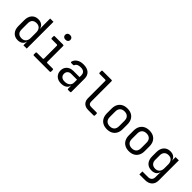

<svg xmlns="http://www.w3.org/2000/svg" viewBox="248 -2150 3703 3703"><g transform="rotate(45 2100.0 -298.5)"><path d="M268 10Q186 10 136.5 -45Q87 -100 87 -194V-355Q87 -450 136 -505Q185 -560 268 -560Q336 -560 378 -523Q420 -486 420 -424L400 -445H420L418 -570V-730H508V0H418V-105H400L418 -126Q418 -63 377 -26.5Q336 10 268 10ZM298 -68Q354 -68 386 -103Q418 -138 418 -200V-350Q418 -412 386 -447Q354 -482 298 -482Q241 -482 209 -452.5Q177 -423 177 -355V-195Q177 -128 209 -98Q241 -68 298 -68Z M705 0Q685 0 685 -20V-62Q685 -82 705 -82H860Q880 -82 880 -102V-448Q880 -468 860 -468H725Q705 -468 705 -488V-530Q705 -550 725 -550H950Q970 -550 970 -530V-102Q970 -82 990 -82H1135Q1155 -82 1155 -62V-20Q1155 0 1135 0ZM915 -649Q882 -649 863 -666Q844 -683 844 -712Q844 -742 863 -759.5Q882 -777 915 -777Q948 -777 967 -759.5Q986 -742 986 -712Q986 -683 967 -666Q948 -649 915 -649Z M1452 10Q1367 10 1317 -37.5Q1267 -85 1267 -162Q1267 -213 1290 -251Q1313 -289 1354 -310.5Q1395 -332 1448 -332H1618V-375Q1618 -429 1589 -455.5Q1560 -482 1501 -482Q1456 -482 1426 -468Q1396 -454 1387 -428Q1384 -419 1379 -414.5Q1374 -410 1365 -410H1315Q1305 -410 1299.5 -415.5Q1294 -421 1296 -431Q1309 -487 1362.5 -523.5Q1416 -560 1501 -560Q1601 -560 1654.5 -512Q1708 -464 1708 -378V-20Q1708 0 1688 0H1639Q1619 0 1619 -20V-100H1604L1618 -120Q1618 -80 1598 -51Q1578 -22 1541 -6Q1504 10 1452 10ZM1474 -66Q1540 -66 1579 -98Q1618 -130 1618 -185V-262H1458Q1414 -262 1386.5 -235.5Q1359 -209 1359 -165Q1359 -119 1389.5 -92.5Q1420 -66 1474 -66Z M2180 0Q2132 0 2096 -19Q2060 -38 2040 -73Q2020 -108 2020 -155V-628Q2020 -648 2000 -648H1850Q1830 -648 1830 -668V-710Q1830 -730 1850 -730H2090Q2110 -730 2110 -710V-155Q2110 -121 2129 -101.5Q2148 -82 2180 -82H2330Q2350 -82 2350 -62V-20Q2350 0 2330 0Z M2700 8Q2634 8 2585.5 -18Q2537 -44 2510.5 -93.5Q2484 -143 2484 -212V-338Q2484 -408 2510.5 -457Q2537 -506 2585.5 -532Q2634 -558 2700 -558Q2767 -558 2815 -532Q2863 -506 2889.5 -457Q2916 -408 2916 -338V-212Q2916 -143 2889.5 -93.5Q2863 -44 2814.5 -18Q2766 8 2700 8ZM2700 -72Q2759 -72 2792.5 -105Q2826 -138 2826 -202V-348Q2826 -412 2792.5 -445Q2759 -478 2700 -478Q2642 -478 2608 -445Q2574 -412 2574 -348V-202Q2574 -138 2608 -105Q2642 -72 2700 -72Z M3300 8Q3234 8 3185.5 -18Q3137 -44 3110.5 -93.5Q3084 -143 3084 -212V-338Q3084 -408 3110.5 -457Q3137 -506 3185.5 -532Q3234 -558 3300 -558Q3367 -558 3415 -532Q3463 -506 3489.5 -457Q3516 -408 3516 -338V-212Q3516 -143 3489.5 -93.5Q3463 -44 3414.5 -18Q3366 8 3300 8ZM3300 -72Q3359 -72 3392.5 -105Q3426 -138 3426 -202V-348Q3426 -412 3392.5 -445Q3359 -478 3300 -478Q3242 -478 3208 -445Q3174 -412 3174 -348V-202Q3174 -138 3208 -105Q3242 -72 3300 -72Z M3761 180V98H3916Q3963 98 3990 71.5Q4017 45 4017 0V-50L4019 -140H4001L4018 -165Q4018 -105 3978 -71.5Q3938 -38 3871 -38Q3786 -38 3737 -92Q3688 -146 3688 -240V-356Q3688 -450 3737 -505Q3786 -560 3871 -560Q3938 -560 3978 -525Q4018 -490 4018 -430L4001 -455H4018V-550H4107V0Q4107 83 4055.5 131.5Q4004 180 3915 180ZM3898 -113Q3954 -113 3986 -148Q4018 -183 4018 -245V-350Q4018 -412 3986 -447Q3954 -482 3898 -482Q3841 -482 3809.5 -449Q3778 -416 3778 -360V-235Q3778 -179 3809.5 -146Q3841 -113 3898 -113Z"/></g></svg>

Font: Pitagon Sans Mono
Style: Regular
Weight: 400
Monospace: yes
Designer: Travis Tran
Foundry: Pitagon
Version: Version 1.001;gftools[0.9.26]